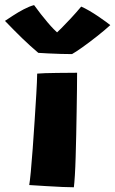

<svg xmlns="http://www.w3.org/2000/svg" viewBox="-91 -750 464 772"><path d="M206 3Q191.5 3 160.5 1.8Q129.5 0.5 93.5 -1.8Q57.5 -4 26.5 -6Q29 -19 32.8 -58.5Q36.5 -98 40.5 -152Q44.5 -206 48.2 -264Q52 -322 55 -372.5Q58 -423 58.5 -454Q68.5 -455 90.8 -455.8Q113 -456.5 139 -456.8Q165 -457 187 -457.2Q209 -457.5 219 -457.5Q219 -430 218.5 -389.8Q218 -349.5 217.2 -303Q216.5 -256.5 215.5 -209Q214.5 -161.5 213.2 -119Q212 -76.5 210 -44.5Q208 -12.5 206 3ZM235.5 -723.5Q249.5 -717.5 268 -706.8Q286.5 -696 304.5 -683.8Q322.5 -671.5 335.8 -661.8Q349 -652 352.5 -649Q330 -628.5 299.2 -604.2Q268.5 -580 240.8 -560.2Q213 -540.5 198.5 -532.5Q180 -532.5 153.8 -533.2Q127.5 -534 103 -535.2Q78.5 -536.5 63 -537.5Q30.5 -565 -1.8 -596.2Q-34 -627.5 -71 -666Q-59 -674 -38.8 -687.2Q-18.5 -700.5 4.2 -712.5Q27 -724.5 46 -729.5Q59.5 -711 73.5 -693Q87.5 -675 100.8 -659.5Q114 -644 125 -632.8Q136 -621.5 142.5 -616H134.5Q140 -620.5 156.2 -637Q172.5 -653.5 193.8 -676.2Q215 -699 235.5 -723.5Z"/></svg>

Font: Grandstander Thin ExtraBold
Style: Regular
Weight: 800
Version: Version 1.200